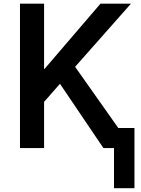

<svg xmlns="http://www.w3.org/2000/svg" viewBox="-20 -792 753 1027"><path d="M589.8 -107.4H699.2V214.8H589.8ZM86.9 0V-772.5H215.8V-422.9H217.8L517.6 -772.5H680.7L381.8 -434.6L688.5 0H533.2L300.8 -343.8L215.8 -247.1V0Z"/></svg>

Font: Gothic A1
Style: Bold
Weight: 700
Version: Version 2.50